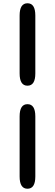

<svg xmlns="http://www.w3.org/2000/svg" viewBox="-20 -871 336 1174"><path d="M148 283Q100 283 100 208V-159Q100 -234 148 -234Q196 -234 196 -159V208Q196 283 148 283ZM148 -347Q100 -347 100 -422V-776Q100 -851 148 -851Q196 -851 196 -776V-422Q196 -347 148 -347Z"/></svg>

Font: Resource Han Rounded KR
Style: Bold
Weight: 700
Designer: Cyano Hao (round all glyphs); Ryoko NISHIZUKA 西塚涼子 (kana, bopomofo & ideographs); Paul D. Hunt (Latin, Greek & Cyrillic)
Foundry: Cyano Hao
Version: 0.990